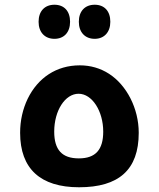

<svg xmlns="http://www.w3.org/2000/svg" viewBox="-20 -781 671 811"><path d="M210 -617C250 -617 276 -644 276 -689C276 -734 251 -761 210 -761C169 -761 143 -734 143 -689C143 -645 169 -617 210 -617ZM380 -617C420 -617 446 -645 446 -689C446 -734 421 -761 380 -761C339 -761 313 -734 313 -689C313 -645 339 -617 380 -617ZM314 10C481 10 566 -63 566 -220C566 -323 515 -421 441 -469C404 -493 362 -505 317 -505C218 -505 140 -452 97 -364C76 -320 65 -272 65 -220C65 -68 151 10 314 10ZM313 -112C242 -112 209 -148 209 -225C209 -314 255 -385 312 -385C369 -385 416 -312 416 -225C416 -149 384 -112 313 -112Z"/></svg>

Font: Noto Kufi Arabic
Style: Bold
Weight: 700
Designer: Monotype Design Team, David Williams, Khaled Hosny
Foundry: Google LLC
Version: Version 2.109